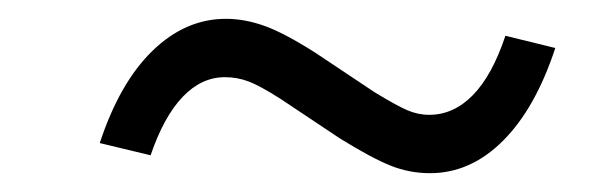

<svg xmlns="http://www.w3.org/2000/svg" viewBox="-20 -477 640 204"><path d="M140 -312 86 -325Q107 -389 142 -423Q177 -457 220 -457Q240 -457 261 -449.5Q282 -442 315 -421L378 -379Q401 -365 412.5 -360Q424 -355 436 -355Q462 -355 482.5 -376Q503 -397 517 -439L570 -426Q549 -362 514.5 -327.5Q480 -293 437 -293Q415 -293 395 -301Q375 -309 341 -330L278 -372Q256 -386 244 -390.5Q232 -395 219 -395Q194 -395 174 -374Q154 -353 140 -312Z"/></svg>

Font: Red Hat Text VF
Style: Italic
Weight: 300
Italic angle: -12°
Designer: Pentagram, MCKL
Foundry: Pentagram, MCKL
Version: Version 1.023